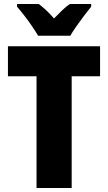

<svg xmlns="http://www.w3.org/2000/svg" viewBox="-20 -947 544 967"><path d="M341 0H164V-563H20V-714H484V-563H341ZM172 -767Q161 -786 142 -814Q123 -842 102 -869Q81 -896 66 -913V-927H175Q194 -913 212.5 -895.5Q231 -878 252 -854Q275 -878 294 -896Q313 -914 332 -927H439V-913Q424 -895 404 -868.5Q384 -842 365 -815Q346 -788 334 -767Z"/></svg>

Font: Noto Sans Bengali Condensed Black
Style: Regular
Weight: 900
Width: 3
Designer: Joana Ranito - Universal Thirst; Jelle Bosma - Monotype Design Team
Foundry: Universal Thirst ehf.
Version: Version 3.000; ttfautohint (v1.8.4.7-5d5b)